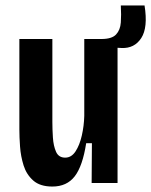

<svg xmlns="http://www.w3.org/2000/svg" viewBox="-20 -671 554 704"><path d="M172 13Q127 13 102 -9Q77 -31 66.5 -64.5Q56 -98 53.5 -133.5Q51 -169 51 -196V-528H172V-224Q172 -197 174 -166.5Q176 -136 185.5 -114.5Q195 -93 219 -93Q242 -93 257 -116Q272 -139 280 -174Q288 -209 289 -246V-528H411V0H316L317 -146H296Q283 -62 254 -24.5Q225 13 172 13ZM426 -495 350 -499 352 -528Q390 -528 405.5 -544.5Q421 -561 423 -588.5Q425 -616 423 -651H510Q523 -570 498 -531.5Q473 -493 426 -495Z"/></svg>

Font: Bricolage Grotesque 10pt Condensed SemiBold
Style: Regular
Weight: 600
Width: 3
Designer: Mathieu Triay
Foundry: Atelier Triay
Version: Version 1.000; ttfautohint (v1.8.4.7-5d5b);gftools[0.9.32]